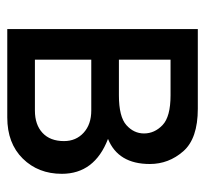

<svg xmlns="http://www.w3.org/2000/svg" viewBox="-38 -526 564 528"><g transform="rotate(90 244.0 -262.0)"><path d="M347 -376Q347 -405 324 -427Q301 -449 242 -449H144V-307H242Q301 -307 324 -327.5Q347 -348 347 -376ZM144 -231V-76H284Q323 -76 345.5 -97Q368 -118 368 -156Q368 -189 345 -210Q322 -231 284 -231ZM279 -524Q361 -524 396 -484Q431 -444 431 -392Q431 -305 362 -277Q458 -240 458 -150Q458 -85 416 -42.5Q374 0 303 0H60V-524Z"/></g></svg>

Font: ColatingCofangSans
Style: Regular
Weight: 400
Foundry: GNU
Version: Version 412.227;June 27, 2022;FontCreator 11.0.0.2412 32-bit